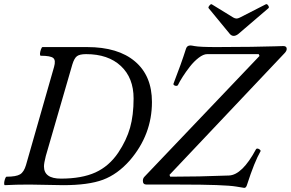

<svg xmlns="http://www.w3.org/2000/svg" viewBox="-26 -894 1409 930"><path d="M1106 -720.2Q1095.2 -720.2 1086.9 -730L984.9 -854Q981 -857.9 988.3 -866.9Q995.6 -876 1000 -873L1104 -809.1Q1112.3 -804.2 1120.1 -804.2Q1126.5 -804.2 1136.2 -809.1L1261.2 -873Q1267.1 -876.5 1273.2 -867.2Q1279.3 -857.9 1273.9 -854L1127.9 -729Q1116.2 -720.2 1106 -720.2ZM1157.2 16.1 1119.1 9.8Q1062 0 846.2 0H684.1Q666 0 666 -18.1Q666 -30.3 673.8 -38.1L1231 -623L1227.1 -631.8H977.1Q959.5 -631.8 936.5 -614.3Q913.6 -596.7 893.8 -571.3Q874 -545.9 858.9 -522.2Q843.8 -498.5 835.9 -481.9Q834 -478 827.9 -478Q821.8 -478 817.1 -481.4Q812.5 -484.9 814.9 -490.2Q852.1 -585.9 875 -658.2Q879.9 -673.8 896 -673.8Q901.4 -673.8 916 -670.9Q941.4 -666 1022.9 -666Q1113.8 -666 1190.2 -667.2Q1266.6 -668.5 1306.2 -669.7Q1345.7 -670.9 1346.2 -670.9Q1362.8 -670.9 1362.8 -657.2Q1362.8 -647 1352.1 -636.2L794.9 -46.9L798.8 -38.1Q936.5 -38.1 1083 -43.9Q1147 -46.4 1213.9 -170.9Q1216.8 -175.3 1222.4 -174.3Q1228 -173.3 1232.9 -168.9Q1237.8 -164.6 1235.8 -161.1Q1206.5 -110.4 1170.9 0Q1166.5 16.1 1157.2 16.1ZM-2.9 2.9Q-6.3 1.5 -5.9 -7.6Q-5.4 -16.6 -1.7 -27.3Q2 -38.1 5.9 -38.1Q52.2 -38.1 71.3 -49.6Q90.3 -61 100.1 -95.2L235.8 -569.8Q245.1 -602.1 231.9 -613Q218.8 -624 170.9 -624Q167 -625.5 167.7 -634.8Q168.5 -644 172.4 -655Q176.3 -666 180.2 -666H396Q545.9 -666 627.9 -596.4Q710 -526.9 710 -399.9Q710 -241.7 603 -117.2Q543.5 -49.8 472.9 -23.4Q402.3 2.9 279.8 2.9Q256.8 2.9 202.1 1.5Q147.5 0 116.2 0Q49.8 0 -2.9 2.9ZM269 -28.8Q370.1 -28.8 436.3 -58.8Q502.4 -88.9 546.9 -154.8Q586.9 -214.8 604 -275.4Q621.1 -335.9 621.1 -417Q621.1 -516.6 559.6 -574.2Q498 -631.8 391.1 -631.8Q359.9 -631.8 346.7 -621.8Q333.5 -611.8 324.2 -581.1L195.8 -138.2Q187 -103.5 187 -87.9Q187 -28.8 269 -28.8Z"/></svg>

Font: Junicode SmCond Medium
Style: Italic
Weight: 500
Width: 4
Italic angle: -11°
Designer: Peter S. Baker
Version: Version 2.206